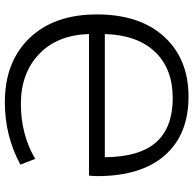

<svg xmlns="http://www.w3.org/2000/svg" viewBox="-23 -757 790 784"><g transform="rotate(-90 372.0 -365.0)"><path d="M44.9 -362.3Q44.9 -378.9 46.9 -396.5H625Q621.1 -526.4 543 -600.6Q464.8 -674.8 339.8 -674.8Q214.8 -674.8 115.2 -616.2L91.8 -676.8Q209 -740.2 346.7 -740.2Q511.7 -740.2 608.4 -639.6Q705.1 -539.1 705.1 -364.3Q705.1 -189.5 614.3 -89.8Q523.4 9.8 369.1 9.8Q214.8 9.8 129.9 -86.9Q44.9 -183.6 44.9 -362.3ZM122.1 -332Q123 -190.4 183.1 -122.6Q243.2 -54.7 363.3 -54.7Q483.4 -54.7 552.2 -127Q621.1 -199.2 625 -332Z"/></g></svg>

Font: GenEi M Gothic v2 Regular
Style: Regular
Weight: 400
Version: Version 2.0